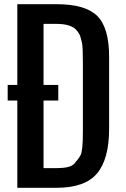

<svg xmlns="http://www.w3.org/2000/svg" viewBox="-20 -895 602 915"><path d="M187.5 -93.8H250Q314.5 -93.8 333.3 -114.3Q352.1 -134.8 363.5 -154.5Q375 -174.3 375 -266.6V-593.8Q375 -670.9 371.1 -689Q367.2 -707 362.8 -720.9Q358.4 -734.9 345.5 -750.2Q332.5 -765.6 308.8 -773.4Q285.2 -781.2 247.6 -781.2H187.5V-490.2H257.8V-416H187.5ZM62.5 0V-416H16.6V-490.2H62.5V-875H250Q387.2 -875 443.6 -818.8Q500 -762.7 500 -625V-281.2Q500 -137.2 442.6 -68.6Q385.3 0 249 0Z"/></svg>

Font: Oswald-Regular
Style: Regular
Weight: 400
Designer: vernon adams
Foundry: vernon adams
Version: Version 2.002; ttfautohint (v0.92.18-e454-dirty) -l 8 -r 50 